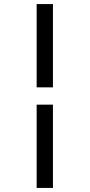

<svg xmlns="http://www.w3.org/2000/svg" viewBox="-20 -821 440 943"><path d="M240 102H160V-307H240ZM240 -392H160V-801H240Z"/></svg>

Font: Kaisei Decol Medium
Style: Regular
Weight: 500
Designer: Font-Kai, 金井和夫
Foundry: KAZUO KANAI
Version: Version 5.003